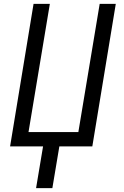

<svg xmlns="http://www.w3.org/2000/svg" viewBox="-20 -755 640 990"><path d="M166 215 202 0H32L153 -735H237L127 -74H384L494 -735H577L456 0H286L250 215Z"/></svg>

Font: Zed Sans Extended
Style: Italic
Weight: 400
Width: 7
Italic angle: -9°
Designer: Belleve Invis
Foundry: Belleve Invis
Version: Version 1.0.0; ttfautohint (v1.8.4)